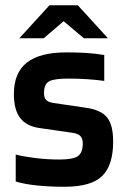

<svg xmlns="http://www.w3.org/2000/svg" viewBox="-20 -704 480 733"><path d="M240 -404Q187 -404 167.5 -393.5Q148 -383 148 -348Q148 -331 156 -322.5Q164 -314 183 -311L306 -293Q365 -285 388.5 -256Q412 -227 412 -164Q412 -73 370 -32Q328 9 227 9Q169 9 121 4Q73 -1 40 -11V-114Q71 -106 116 -100.5Q161 -95 207 -95Q259 -95 277.5 -108Q296 -121 296 -157Q296 -175 287 -184.5Q278 -194 257 -197L132 -215Q81 -222 57 -253.5Q33 -285 33 -345Q33 -426 82.5 -465Q132 -504 233 -504Q274 -504 308 -502Q342 -500 378 -494V-395Q352 -399 315.5 -401.5Q279 -404 240 -404ZM392 -558H300L223 -623L147 -558H54L169 -684H277Z"/></svg>

Font: Blinker SemiBold
Style: Regular
Weight: 600
Designer: Juergen Huber
Foundry: supertype
Version: Version 1.015;PS 1.15;hotconv 1.0.88;makeotf.lib2.5.647800